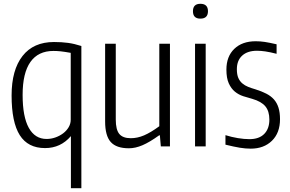

<svg xmlns="http://www.w3.org/2000/svg" viewBox="-20 -770 1528 1010"><path d="M353 -54Q299 9 217 9Q127 9 84 -59Q41 -127 41 -268Q41 -402 98.5 -475.5Q156 -549 264 -549Q304 -549 337.5 -544.5Q371 -540 408 -528V220H353ZM225 -39Q249 -39 271.5 -47Q294 -55 312 -68.5Q330 -82 341 -100.5Q352 -119 352 -140V-492Q318 -498 299 -500Q280 -502 261 -502Q181 -502 140 -444Q99 -386 99 -271Q99 -156 131.5 -97.5Q164 -39 225 -39Z M658 10Q592 10 562.5 -23Q533 -56 533 -131V-540H589V-141Q589 -88 607.5 -65.5Q626 -43 668 -43Q703 -43 738 -58Q773 -73 818 -106V-540H874V0H826L821 -58H817Q767 -22 729.5 -6Q692 10 658 10Z M1034 -672Q995 -672 995 -711Q995 -750 1034 -750Q1074 -750 1074 -711Q1074 -672 1034 -672ZM1006 -540H1062V0H1006Z M1299 12Q1271 12 1241 7Q1211 2 1166 -9V-59Q1198 -49 1231 -43.5Q1264 -38 1292 -38Q1343 -38 1370 -65.5Q1397 -93 1397 -141Q1397 -185 1376 -210.5Q1355 -236 1307 -250Q1284 -256 1259.5 -264Q1235 -272 1215.5 -288Q1196 -304 1183.5 -331.5Q1171 -359 1171 -404Q1171 -473 1212.5 -513Q1254 -553 1325 -553Q1349 -553 1372.5 -549.5Q1396 -546 1435 -537V-487Q1400 -496 1376 -499.5Q1352 -503 1332 -503Q1282 -503 1254 -477.5Q1226 -452 1226 -406Q1226 -378 1233.5 -360.5Q1241 -343 1254.5 -331.5Q1268 -320 1285.5 -313Q1303 -306 1324 -300Q1356 -290 1380.5 -277.5Q1405 -265 1421 -247Q1437 -229 1445 -203.5Q1453 -178 1453 -143Q1453 -71 1410.5 -29.5Q1368 12 1299 12Z"/></svg>

Font: Encode Sans Compressed
Style: Light
Weight: 300
Designer: Pablo Impallari, Andres Torresi
Foundry: Pablo Impallari, Andres Torresi
Version: Version 1.000; ttfautohint (v1.00) -l 8 -r 50 -G 200 -x 14 -